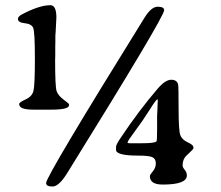

<svg xmlns="http://www.w3.org/2000/svg" viewBox="-20 -693 837 728"><path d="M472.2 -149.9H518.6Q569.3 -149.9 573.7 -157.7Q575.7 -161.1 575.7 -205.6V-257.3L576.2 -259.8Q576.2 -262.2 576.2 -264.6L576.7 -272V-279.3L577.1 -281.7Q577.1 -284.2 577.1 -286.6L577.6 -293.9Q577.6 -296.4 577.6 -298.8L578.1 -305.7V-310.5Q578.1 -316.4 577.1 -316.4H576.7Q572.3 -316.4 546.9 -275.9Q521.5 -235.4 492.7 -197Q463.9 -158.7 463.9 -153.3V-151.9Q463.9 -149.9 472.2 -149.9ZM175.3 -277.3H105Q52.7 -277.3 52.7 -298.3Q52.7 -305.2 76.9 -315.9Q101.1 -326.7 106.7 -347.7Q112.3 -368.7 112.3 -470.7Q112.3 -572.8 105.7 -587.6Q99.1 -602.5 73.5 -605Q47.9 -607.4 47.9 -621.6Q47.9 -630.4 64.5 -639.2Q129.9 -673.3 170.9 -673.3Q193.8 -673.3 193.8 -627L191.9 -589.4Q190.9 -576.7 190.9 -570.3L189.9 -557.6Q189.9 -544.9 189.9 -531.7L189.5 -518.6V-480L189 -466.8Q189 -364.3 194.6 -347.7Q200.2 -331.1 220.9 -315.4Q241.7 -299.8 241.7 -297.9V-293.9Q241.7 -277.3 175.3 -277.3ZM154.8 1Q154.8 -24.9 528.3 -626.5Q553.7 -667.5 578.1 -667.5Q602.5 -667.5 602.5 -654.3Q602.5 -628.9 233.9 -35.2Q203.1 14.2 179 14.2Q154.8 14.2 154.8 1ZM419.9 -125V-135.7Q419.9 -144 434.6 -166Q506.8 -274.4 577.6 -356.4Q606.9 -390.6 628.9 -390.6Q650.9 -390.6 655.3 -373Q657.2 -365.7 657.2 -281.5Q657.2 -197.3 663.8 -180.2Q670.4 -163.1 691.9 -153.3Q713.4 -143.6 713.4 -134.3V-130.4Q713.4 -127.4 686.5 -102.5Q672.4 -89.4 672.4 -65.4Q672.4 -58.6 680.4 -49.1Q688.5 -39.6 688.5 -27.8Q688.5 6.8 597.2 6.8Q548.3 6.8 548.3 -24.9Q548.3 -30.3 559.6 -43.5Q570.8 -56.6 570.8 -73.7Q570.8 -90.8 557.9 -96.9Q544.9 -103 503.9 -103Q419.9 -103 419.9 -125Z"/></svg>

Font: Averia Serif Libre Light
Style: Regular
Weight: 300
Version: Version 1.002